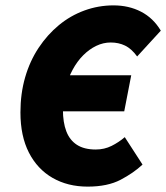

<svg xmlns="http://www.w3.org/2000/svg" viewBox="-20 -682 618 714"><path d="M306 12Q232 12 175.5 -20.5Q119 -53 87.5 -114.5Q56 -176 56 -264Q56 -334 73.5 -394.5Q91 -455 123.5 -504Q156 -553 199 -588.5Q242 -624 294 -643Q346 -662 402 -662Q459 -662 504.5 -638.5Q550 -615 578 -568L490 -472Q469 -501 445 -512.5Q421 -524 392 -524Q364 -524 338 -511.5Q312 -499 289.5 -476.5Q267 -454 250 -422.5Q233 -391 223.5 -353.5Q214 -316 214 -274Q214 -227 226.5 -194Q239 -161 266 -143.5Q293 -126 336 -126Q368 -126 395 -139.5Q422 -153 444 -172L510 -70Q477 -39 428.5 -13.5Q380 12 306 12ZM146 -268 173 -402H468L442 -268Z"/></svg>

Font: Source Sans 3 Black
Style: Italic
Weight: 900
Italic angle: -11°
Designer: Paul D. Hunt
Foundry: Adobe
Version: Version 3.052;hotconv 1.1.0;makeotfexe 2.6.0